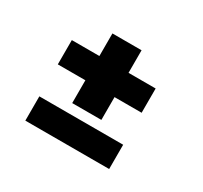

<svg xmlns="http://www.w3.org/2000/svg" viewBox="-103 -665 775 733"><g transform="rotate(30 285.0 -299.0)"><path d="M201.5 -219V-319.5H80V-426.5H201.5V-526H330V-426.5H449.5V-319.5H330V-219ZM80 -178.5H449.5V-71.5H80Z"/></g></svg>

Font: League Mono Narrow ExtraBold
Style: Regular
Weight: 800
Width: 3
Designer: Tyler Finck
Foundry: The League of Moveable Type / Tyler Finck
Version: Version 2.210